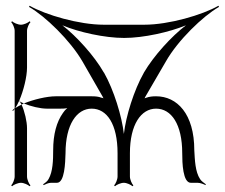

<svg xmlns="http://www.w3.org/2000/svg" viewBox="-20 -636 782 668"><path d="M19 9 22 12C27 7 42 0 53 0C63 0 78 7 83 12L86 9C81 4 74 -11 74 -22V-190C74 -213 66 -248 55 -272C47 -268 39 -264 33 -260C38 -267 42 -275 46 -284C47 -283 48 -284 49 -283C48 -284 48 -285 47 -286C62 -321 74 -369 74 -401V-529C74 -539 81 -554 86 -559L83 -562C78 -557 63 -550 53 -550C42 -550 27 -557 22 -562L19 -559C24 -554 31 -539 31 -529V-259C28 -257 25 -254 23 -252L25 -250C27 -252 29 -254 31 -257V-22C31 -11 24 4 19 9ZM197 -548C254 -524 344 -504 412 -504C479 -504 569 -524 627 -548C577 -510 515 -442 481 -384L480 -382C446 -322 418 -232 411 -170C404 -232 376 -323 342 -383L341 -384C308 -442 246 -510 197 -548ZM49 -283C51 -280 53 -276 55 -272C58 -273 60 -275 63 -276C58 -278 53 -281 49 -283ZM63 -276C87 -266 120 -258 143 -258H190C197 -258 206 -258 214 -260C208 -255 203 -249 199 -243C177 -212 165 -169 165 -113C165 -79 164 -39 149 -13C145 -5 136 1 130 5L132 8C138 5 149 0 157 0H178C205 0 207 -69 208 -103C208 -203 247 -258 299 -258C352 -258 389 -204 389 -103V-22C389 -11 382 4 377 9L380 12C385 7 400 0 411 0C421 0 436 7 441 12L444 9C439 4 432 -11 432 -22V-103C432 -203 471 -258 523 -258C576 -258 614 -204 614 -103C614 -69 616 0 644 0H668C677 0 689 5 695 8L696 5C691 1 681 -5 676 -13C659 -39 658 -79 656 -113C656 -240 596 -301 523 -301C511 -301 500 -300 489 -296C488 -296 485 -295 483 -294L486 -300L557 -422C599 -496 686 -580 742 -612L740 -616C684 -584 568 -550 482 -550H341C255 -550 139 -584 83 -616L81 -612C137 -580 224 -496 267 -422L337 -300L340 -294C338 -295 335 -296 333 -296C323 -300 312 -301 299 -301H174C143 -301 97 -290 63 -276Z"/></svg>

Font: Armata Saber
Style: Rg
Weight: 400
Designer: Jasper
Foundry: Cannot Into Space Fonts
Version: Version 0.970